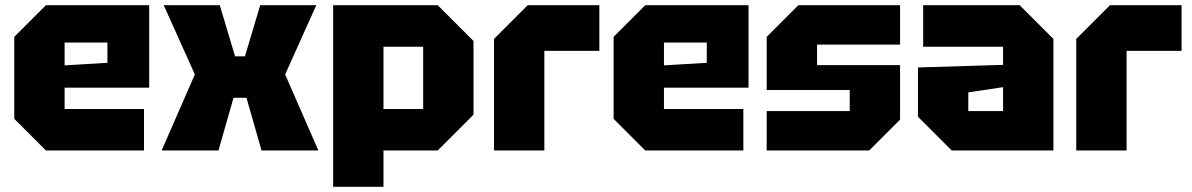

<svg xmlns="http://www.w3.org/2000/svg" viewBox="-20 -580 4594 740"><path d="M35 -122V-438L157 -560H555V-242H229V-160H535V0H157ZM229 -328 394 -338V-416H229Z M603 0 731 -293 611 -560H827L886 -363H924L983 -560H1199L1079 -293L1207 0H988L930 -203H880L822 0Z M1264 140V-560H1667L1805 -422V-138L1667 0H1458V140ZM1611 -400H1458V-160H1611Z M1884 0V-430L2014 -560H2290V-384H2078V0Z M2345 -122V-438L2467 -560H2865V-242H2539V-160H2845V0H2467ZM2539 -328 2704 -338V-416H2539Z M2935 0V-152H3255V-233H2935V-438L3057 -560H3449V-408H3129V-329H3449V-119L3330 0Z M3518 -130V-320L3846 -330V-400H3538V-560H3910L4040 -430V0H3648ZM3712 -224V-152H3846V-244Z M4128 0V-430L4258 -560H4534V-384H4322V0Z"/></svg>

Font: Tektur ExtraBold
Style: Regular
Weight: 800
Designer: Adam Jagosz
Foundry: Adam Jagosz
Version: Version 1.005;gftools[0.9.30]